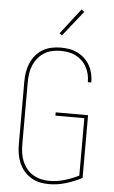

<svg xmlns="http://www.w3.org/2000/svg" viewBox="-63 -1003 626 1052"><g transform="rotate(5 250.0 -476.5)"><path d="M247 8Q221 8 195.5 2.5Q170 -3 148 -16.5Q126 -30 109 -50Q92 -70 82 -94Q72 -118 68 -143.5Q64 -169 64 -195V-540Q64 -566 68 -591.5Q72 -617 82 -641Q92 -665 109 -685.5Q126 -706 148 -719Q170 -732 195.5 -737.5Q221 -743 247 -743Q271 -743 294.5 -739Q318 -735 339.5 -724.5Q361 -714 378.5 -697.5Q396 -681 407.5 -660.5Q419 -640 424.5 -616.5Q430 -593 430 -570Q430 -569 430 -568.5Q430 -568 430 -567H411Q411 -568 411 -568.5Q411 -569 411 -569Q411 -591 406 -611.5Q401 -632 390.5 -651Q380 -670 364.5 -684.5Q349 -699 330 -708.5Q311 -718 290 -721.5Q269 -725 247 -725Q224 -725 201 -720Q178 -715 158 -702.5Q138 -690 123 -671.5Q108 -653 99 -631.5Q90 -610 86.5 -586.5Q83 -563 83 -540V-195Q83 -172 86.5 -148.5Q90 -125 99 -103.5Q108 -82 123 -63.5Q138 -45 158 -33Q178 -21 201 -15.5Q224 -10 247 -10Q289 -10 330 -22Q371 -34 409 -53V-369H250V-387H428V-42Q386 -20 340 -6Q294 8 247 8ZM247 -810 233 -820 342 -961 358 -949Z"/></g></svg>

Font: Iosevka SS04 Thin
Style: Regular
Weight: 100
Monospace: yes
Designer: Belleve Invis
Foundry: Belleve Invis
Version: Version 19.0.0; ttfautohint (v1.8.4)